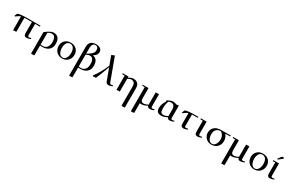

<svg xmlns="http://www.w3.org/2000/svg" viewBox="239 -2652 7346 4860"><g transform="rotate(30 3911.5 -222.0)"><path d="M32.2 -328.1 67.9 -408.2Q142.6 -439 348.1 -439H729V-411.1H587.9V-86.9Q587.9 -59.1 595.9 -49.1Q604 -39.1 627 -39.1Q654.3 -39.1 680.2 -50.8L689.9 -25.9Q622.6 4.9 570.8 4.9Q495.1 4.9 495.1 -85V-411.1H404.8Q314 -411.1 276.9 -408.2V0L185.1 6.8L184.1 -19V-396Q115.7 -373 54.2 -317.9Z M875 269V-336.9Q1029.8 -456.1 1107.9 -456.1Q1151.9 -456.1 1185.3 -443.1Q1218.8 -430.2 1239 -409.2Q1259.3 -388.2 1272.2 -358.2Q1285.2 -328.1 1290 -297.6Q1294.9 -267.1 1294.9 -231Q1294.9 -119.6 1223.6 -57.4Q1152.3 4.9 1028.8 4.9Q1000 4.9 970.2 0V289.1L876 293.9ZM970.2 -26.9Q1003.9 -22 1038.1 -22Q1068.4 -22 1096.2 -33.7Q1124 -45.4 1147.7 -68.6Q1171.4 -91.8 1185.3 -132.1Q1199.2 -172.4 1199.2 -224.1Q1199.2 -410.2 1080.1 -410.2Q1058.6 -410.2 1036.4 -403.3Q1014.2 -396.5 1002.2 -390.1Q990.2 -383.8 970.2 -372.1Z M1380.9 -228Q1380.9 -325.7 1444.8 -388.9Q1508.8 -452.1 1611.8 -452.1Q1716.8 -452.1 1780.8 -389.6Q1844.7 -327.1 1844.7 -228Q1844.7 -163.6 1815.9 -110.1Q1787.1 -56.6 1733.4 -24.9Q1679.7 6.8 1611.8 6.8Q1544.4 6.8 1491.2 -25.1Q1438 -57.1 1409.4 -110.6Q1380.9 -164.1 1380.9 -228ZM1478 -228Q1478 -189.5 1486.3 -153.1Q1494.6 -116.7 1510.3 -86.7Q1525.9 -56.6 1552.2 -38.3Q1578.6 -20 1611.8 -20Q1656.7 -20 1688.5 -51.3Q1720.2 -82.5 1734.1 -127.9Q1748 -173.3 1748 -226.1Q1748 -282.2 1734.1 -325.7Q1720.2 -369.1 1688.7 -396Q1657.2 -422.9 1611.8 -422.9Q1578.6 -422.9 1552.5 -407.2Q1526.4 -391.6 1510.3 -364.5Q1494.1 -337.4 1486.1 -302.7Q1478 -268.1 1478 -228Z M1987.8 269V-556.2Q1987.8 -584 1993.4 -608.9Q1999 -633.8 2013.4 -658Q2027.8 -682.1 2049.8 -699.5Q2071.8 -716.8 2106.9 -727.3Q2142.1 -737.8 2187 -737.8Q2212.9 -737.8 2236.8 -733.6Q2260.7 -729.5 2283.4 -719.7Q2306.2 -710 2323 -695.1Q2339.8 -680.2 2349.9 -657Q2359.9 -633.8 2359.9 -605Q2359.9 -555.7 2330.8 -519.3Q2301.8 -482.9 2251 -452.1Q2282.2 -449.2 2308.8 -436.8Q2335.4 -424.3 2358.4 -399.7Q2381.3 -375 2394.5 -331.8Q2407.7 -288.6 2407.7 -231Q2407.7 -119.6 2336.4 -57.4Q2265.1 4.9 2141.6 4.9Q2119.6 4.9 2083 0V289.1L1988.8 293.9ZM2083 -28.8Q2119.1 -22 2150.9 -22Q2181.2 -22 2209 -33.7Q2236.8 -45.4 2260.5 -68.6Q2284.2 -91.8 2298.1 -132.1Q2312 -172.4 2312 -224.1Q2312 -410.2 2192.9 -410.2Q2171.9 -410.2 2149.9 -403.3Q2127.9 -396.5 2115.2 -390.1Q2102.5 -383.8 2083 -372.1ZM2083 -404.8Q2109.4 -419.4 2126.7 -429.9Q2144 -440.4 2168.2 -456.8Q2192.4 -473.1 2207.8 -488Q2223.1 -502.9 2238 -521.2Q2252.9 -539.6 2260.3 -560.1Q2267.6 -580.6 2267.6 -602.1Q2267.6 -710.9 2179.7 -710.9Q2154.3 -710.9 2136 -700.4Q2117.7 -689.9 2107.7 -675Q2097.7 -660.2 2091.8 -637.9Q2085.9 -615.7 2084.5 -597.9Q2083 -580.1 2083 -558.1Z M2510.7 -19Q2567.9 -90.3 2632.3 -202.1Q2696.8 -314 2744.6 -435.1L2649.4 -693.8L2734.9 -728L2746.6 -702.1L2974.6 -83Q2985.4 -56.2 2995.4 -47.6Q3005.4 -39.1 3025.9 -39.1Q3045.9 -39.1 3071.8 -50.8L3081.5 -25.9Q3045.4 -8.8 3020.5 -2Q2995.6 4.9 2962.4 4.9Q2933.1 4.9 2915 -11Q2897 -26.9 2884.8 -58.1L2758.8 -397.9Q2722.2 -290 2678.2 -177.7Q2634.3 -65.4 2605.5 0L2512.7 6.8Z M3133.8 -411.1V-439H3298.3L3300.8 -411.1V-404.8Q3384.8 -456.1 3436.5 -456.1Q3523.9 -456.1 3568.8 -410.2Q3613.8 -364.3 3613.8 -274.9V289.1L3519.5 293.9L3517.6 269V-270Q3517.6 -340.3 3488.3 -375.2Q3459 -410.2 3404.8 -410.2Q3366.2 -410.2 3300.8 -372.1V0L3206.5 6.8L3205.6 -19V-411.1Z M3719.7 -411.1V-439H3884.3L3886.7 -411.1V-150.9Q3886.7 -89.4 3907 -63.2Q3927.2 -37.1 3973.6 -37.1Q4002 -37.1 4038.3 -49.8Q4074.7 -62.5 4098.6 -76.2V-434.1L4192.4 -439L4194.3 -411.1V-86.9Q4194.3 -59.1 4202.4 -49.1Q4210.4 -39.1 4233.4 -39.1Q4259.8 -39.1 4285.6 -50.8L4296.4 -25.9Q4229 4.9 4177.7 4.9Q4117.7 4.9 4102.5 -47.9Q4006.3 6.8 3928.7 6.8Q3907.2 6.8 3886.7 2V289.1L3792.5 293.9L3791.5 269V-411.1Z M4364.3 -128.9Q4364.3 -197.3 4385.5 -252.9Q4406.7 -308.6 4444.3 -371.1L4430.2 -394Q4539.1 -456.1 4596.2 -456.1Q4655.8 -456.1 4693.4 -432.1L4772.5 -439L4773.4 -411.1V-86.9Q4773.4 -59.1 4781.5 -49.1Q4789.6 -39.1 4812.5 -39.1Q4839.4 -39.1 4865.2 -50.8L4875.5 -25.9Q4808.1 4.9 4756.3 4.9Q4698.2 4.9 4682.6 -45.9Q4592.3 6.8 4508.3 6.8Q4468.3 6.8 4439 -4.9Q4409.7 -16.6 4394 -36.9Q4378.4 -57.1 4371.3 -79.8Q4364.3 -102.5 4364.3 -128.9ZM4457.5 -182.1Q4457.5 -102.1 4476.8 -69.6Q4496.1 -37.1 4552.2 -37.1Q4580.6 -37.1 4617.7 -49.8Q4654.8 -62.5 4678.2 -76.2V-270Q4678.2 -339.8 4648.4 -375Q4618.7 -410.2 4564.5 -410.2Q4540 -410.2 4494.6 -394Q4473.1 -339.4 4465.3 -289.8Q4457.5 -240.2 4457.5 -182.1Z M4927.2 -328.1 4962.9 -408.2Q5038.6 -439 5253.9 -439H5344.2V-411.1H5310.1Q5214.8 -411.1 5173.8 -408.2V-86.9Q5173.8 -59.1 5181.9 -49.1Q5189.9 -39.1 5212.9 -39.1Q5240.2 -39.1 5266.1 -50.8L5275.9 -25.9Q5208.5 4.9 5157.2 4.9Q5079.1 4.9 5079.1 -85V-396Q5010.7 -373 4949.2 -317.9Z M5418 -411.1V-439H5582.5L5585 -411.1V-86.9Q5585 -59.1 5592.8 -49.1Q5600.6 -39.1 5623.5 -39.1Q5650.9 -39.1 5676.8 -50.8L5686.5 -25.9Q5619.1 4.9 5567.9 4.9Q5489.7 4.9 5489.7 -85V-411.1Z M5747.6 -217.8Q5747.6 -245.1 5755.1 -273.2Q5762.7 -301.3 5779.1 -330.1Q5795.4 -358.9 5825.7 -383.3Q5856 -407.7 5896.5 -421.9Q5930.2 -433.6 5957.5 -436.3Q5984.9 -439 6043.5 -439H6287.6V-411.1H6145.5Q6172.9 -380.4 6193.1 -333.7Q6213.4 -287.1 6213.4 -228Q6213.4 -163.6 6184.1 -110.1Q6154.8 -56.6 6100.6 -24.9Q6046.4 6.8 5978.5 6.8Q5933.6 6.8 5895.3 -6.6Q5856.9 -20 5830.3 -42.2Q5803.7 -64.5 5784.7 -93.8Q5765.6 -123 5756.6 -154.5Q5747.6 -186 5747.6 -217.8ZM5844.7 -226.1Q5844.7 -187.5 5853 -151.9Q5861.3 -116.2 5877 -86.2Q5892.6 -56.2 5918.9 -38.1Q5945.3 -20 5978.5 -20Q6023.4 -20 6055.9 -51.8Q6088.4 -83.5 6103 -129.6Q6117.7 -175.8 6117.7 -228Q6117.7 -280.8 6094.2 -327.6Q6070.8 -374.5 6027.3 -405.8V-411.1Q5988.8 -411.1 5956.5 -400.6Q5924.3 -390.1 5898.7 -368.7Q5873 -347.2 5858.9 -310.8Q5844.7 -274.4 5844.7 -226.1Z M6361.3 -411.1V-439H6525.9L6528.3 -411.1V-150.9Q6528.3 -89.4 6548.6 -63.2Q6568.8 -37.1 6615.2 -37.1Q6643.6 -37.1 6679.9 -49.8Q6716.3 -62.5 6740.2 -76.2V-434.1L6834 -439L6835.9 -411.1V-86.9Q6835.9 -59.1 6844 -49.1Q6852.1 -39.1 6875 -39.1Q6901.4 -39.1 6927.2 -50.8L6938 -25.9Q6870.6 4.9 6819.3 4.9Q6759.3 4.9 6744.1 -47.9Q6647.9 6.8 6570.3 6.8Q6548.8 6.8 6528.3 2V289.1L6434.1 293.9L6433.1 269V-411.1Z M6999 -228Q6999 -325.7 7063 -388.9Q7127 -452.1 7230 -452.1Q7335 -452.1 7398.9 -389.6Q7462.9 -327.1 7462.9 -228Q7462.9 -163.6 7434.1 -110.1Q7405.3 -56.6 7351.6 -24.9Q7297.9 6.8 7230 6.8Q7162.6 6.8 7109.4 -25.1Q7056.2 -57.1 7027.6 -110.6Q6999 -164.1 6999 -228ZM7096.2 -228Q7096.2 -189.5 7104.5 -153.1Q7112.8 -116.7 7128.4 -86.7Q7144 -56.6 7170.4 -38.3Q7196.8 -20 7230 -20Q7274.9 -20 7306.6 -51.3Q7338.4 -82.5 7352.3 -127.9Q7366.2 -173.3 7366.2 -226.1Q7366.2 -282.2 7352.3 -325.7Q7338.4 -369.1 7306.9 -396Q7275.4 -422.9 7230 -422.9Q7196.8 -422.9 7170.7 -407.2Q7144.5 -391.6 7128.4 -364.5Q7112.3 -337.4 7104.2 -302.7Q7096.2 -268.1 7096.2 -228Z M7534.2 -411.1V-439H7698.7L7701.2 -411.1V-86.9Q7701.2 -59.1 7709 -49.1Q7716.8 -39.1 7739.7 -39.1Q7767.1 -39.1 7793 -50.8L7802.7 -25.9Q7735.4 4.9 7684.1 4.9Q7606 4.9 7606 -85V-411.1ZM7602.1 -520 7660.2 -597.2Q7675.8 -616.7 7685.3 -623.8Q7694.8 -630.9 7709 -630.9Q7714.4 -630.9 7720.2 -629.2Q7726.1 -627.4 7729 -626L7731.9 -624L7747.1 -605L7621.1 -504.9Z"/></g></svg>

Font: Dehuti
Style: Bold
Weight: 700
Version: Version 1.2